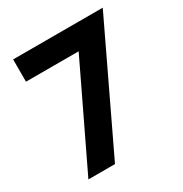

<svg xmlns="http://www.w3.org/2000/svg" viewBox="-166 -837 917 963"><g transform="rotate(-30 293.0 -356.0)"><path d="M349 -582H44V-711H563L224 -1H70Z"/></g></svg>

Font: Rising Sun
Style: Bold
Weight: 700
Designer: Matt McInerney, Pablo Impallari, Rodrigo Fuenzalida (Raleway font), Stephen Hutchings (Greek), Cristiano Sobral (main ch
Foundry: The Rising Sun Project Authors
Version: Version 4.327; ttfautohint (v1.8.4.7-5d5b-dirty)